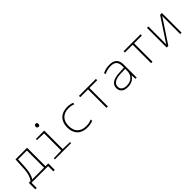

<svg xmlns="http://www.w3.org/2000/svg" viewBox="276 -2123 3648 3648"><g transform="rotate(-45 2100.0 -299.5)"><path d="M30 140H68V0H514V140H553V-35H478V-530H167C159 -354 156 -313 152 -262C144 -165 122 -95 78 -35H30ZM191 -288C195 -347 199 -418 202 -495H439V-35H123C162 -96 184 -174 191 -288Z M915 -655C943 -655 952 -674 952 -697C952 -721 941 -739 915 -739C887 -739 877 -721 877 -697C877 -672 888 -655 915 -655ZM696 0H1132V-29L939 -35V-530H714V-500L900 -494V-35L696 -29Z M1561 11C1618 11 1668 2 1714 -17V-55C1661 -33 1618 -25 1564 -25C1416 -25 1329 -111 1329 -263C1329 -416 1417 -504 1564 -504C1612 -504 1654 -496 1693 -480L1704 -514C1662 -531 1616 -540 1565 -540C1393 -540 1289 -437 1289 -263C1289 -91 1390 11 1561 11Z M2081 0H2119V-495H2328V-530H1872V-495H2081Z M2647 11C2752 11 2820 -35 2853 -97H2856L2861 0H2894V-352C2894 -481 2828 -540 2700 -540C2623 -540 2566 -523 2513 -497L2526 -464C2582 -492 2634 -505 2698 -505C2803 -505 2856 -461 2856 -344V-305L2732 -300C2575 -294 2477 -245 2477 -132C2477 -44 2537 11 2647 11ZM2652 -24C2564 -24 2516 -64 2516 -132C2516 -226 2603 -262 2740 -268L2856 -272V-219C2856 -102 2781 -24 2652 -24Z M3281 0H3319V-495H3528V-530H3072V-495H3281Z M3700 0H3744L4065 -485C4063 -455 4063 -434 4063 -404V0H4100V-530H4053L3735 -48C3737 -80 3737 -101 3737 -134V-530H3700Z"/></g></svg>

Font: Noto Sans Mono ExtraLight
Style: Regular
Weight: 200
Designer: Monotype Design Team
Foundry: Monotype Imaging Inc.
Version: Version 2.014